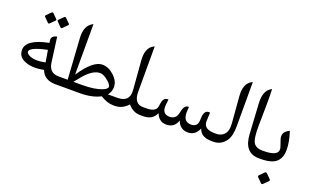

<svg xmlns="http://www.w3.org/2000/svg" viewBox="-100 -1260 3289 2029"><g transform="rotate(20 1544.0 -245.5)"><path d="M509.8 -89.4Q509.8 -89.4 517.6 -89.4Q534.7 -89.4 534.7 -47.9V-44.9Q534.7 0 517.6 0H507.3Q379.9 0 342.3 -101.6Q204.6 -73.7 117.2 -116.7Q51.8 -148.9 50.8 -219.2Q48.8 -340.3 297.9 -389.2Q294.4 -416.5 293.9 -422.9Q291 -463.9 342.8 -477.5L352.1 -480.5L389.6 -200.7Q404.8 -89.4 509.8 -89.4ZM330.6 -181.6 308.1 -314.5Q107.4 -272.5 116.7 -221.2Q120.6 -199.7 159.2 -184.1Q225.6 -157.7 330.6 -181.6ZM232.1 -697.5 278.6 -651Q288.1 -641.6 279.2 -632.7L229.9 -584Q219.9 -573.5 210 -583.4L160.7 -632.7Q152.4 -641.6 162.3 -652.1L208.9 -698.1Q219.9 -709.7 232.1 -697.5ZM373.3 -697.5 420.4 -651Q429.8 -641.6 421 -632.7L371.7 -584Q361.7 -573.5 351.7 -583.4L303 -632.7Q293.6 -641.6 304.7 -652.6L350.6 -698.1Q361.7 -709.7 373.3 -697.5Z M909.2 -273.4Q825.2 -270.5 732.9 -158.2L676.3 -89.4H776.4Q911.6 -89.4 992.2 -120.6Q1049.3 -142.6 1047.4 -168Q1045.4 -200.7 980 -247.1Q940.9 -274.4 909.2 -273.4ZM774.4 0.5 664.1 0H512.7Q476.1 0 476.1 -44.9V-47.9Q476.1 -89.4 512.7 -89.4H612.3L583 -545.9Q574.2 -683.6 656.7 -729L667.5 -734.9V-167Q800.3 -366.2 904.8 -365.2Q975.1 -364.7 1038.1 -306.2Q1096.7 -251.5 1098.6 -188Q1100.1 -129.4 1064.5 -89.4H1156.7H1164.6Q1181.6 -89.4 1181.6 -47.9V-44.9Q1181.6 0 1164.6 0H1154.3Q1087.9 0 1011.2 -48.3Q918.9 1 774.4 0.5Z M1460.9 -89.4H1488.3Q1505.4 -89.4 1505.4 -47.9V-44.9Q1505.4 0 1488.3 0H1458.5Q1378.9 0 1320.3 -69.8Q1259.3 0 1171.9 0H1159.7Q1123 0 1123 -44.9V-47.9Q1123 -89.4 1159.7 -89.4H1171.4Q1310.5 -89.4 1299.3 -223.6L1273.4 -546.4Q1262.2 -686.5 1344.7 -729L1356.4 -735.4V-223.6Q1356.4 -89.4 1460.9 -89.4Z M2001 -89.4Q2070.3 -90.8 2073.7 -163.1L2074.7 -189.5Q2078.6 -278.3 2129.9 -278.3H2145L2141.1 -181.2Q2137.7 -89.4 2266.1 -89.4H2273.9Q2291 -89.4 2291 -47.9V-44.9Q2291 0 2273.9 0H2263.7Q2141.6 0 2114.7 -87.4Q2078.6 -2 1999 0Q1904.8 1.5 1873 -89.8Q1842.3 0 1752.9 0Q1668.9 0 1635.7 -86.4Q1598.6 0 1495.6 0H1483.4Q1446.8 0 1446.8 -44.9V-47.9Q1446.8 -89.4 1483.4 -89.4H1495.1Q1603 -89.4 1612.8 -152.8L1618.7 -190.4Q1628.9 -257.3 1675.8 -257.3H1685.1L1678.7 -201.2Q1666 -90.8 1754.9 -89.4Q1826.2 -88.9 1843.3 -160.6L1850.6 -191.9Q1865.7 -257.3 1909.2 -257.3H1915.5L1912.6 -220.7Q1900.9 -87.4 2001 -89.4Z M2281.2 0Q2281.2 0 2269 0Q2232.4 0 2232.4 -44.9V-47.9Q2232.4 -89.4 2269 -89.4H2280.8Q2345.2 -89.4 2379.9 -136.7Q2406.7 -173.3 2400.4 -251L2376.5 -547.9Q2365.2 -688.5 2451.2 -731.4L2459.5 -735.8V-244.1Q2459.5 -128.9 2422.4 -75.2Q2370.1 0 2281.2 0Z M2795.4 0Q2627.9 0 2615.7 -206.5L2595.7 -547.9Q2587.4 -687.5 2668 -731L2676.3 -735.4Q2681.6 -602.1 2675.3 -330.1Q2671.9 -169.4 2707 -125.5Q2736.3 -89.4 2797.9 -89.4H2805.7Q2822.8 -89.4 2822.8 -47.9V-44.9Q2822.8 0 2805.7 0Z M2930.7 121.1 2977.8 168.2Q2988.9 179.2 2978.3 189.8L2929 239Q2916.9 250.7 2905.2 239L2856.5 190.3Q2844.9 179.2 2858.2 166.5L2903.6 120.5Q2916.9 107.2 2930.7 121.1ZM2812.5 -89.4Q2987.8 -89.4 2971.7 -178.7Q2969.7 -188.5 2962.4 -208.5Q2945.3 -254.9 2940.9 -271Q2920.4 -345.2 2995.6 -380.9L3003.4 -384.8Q3041 -272.9 3040.5 -179.2Q3040.5 -104 3000 -57.6Q2950.2 0 2813 0H2800.8Q2764.2 0 2764.2 -44.9V-47.9Q2764.2 -89.4 2800.8 -89.4Z"/></g></svg>

Font: Gandom FD
Style: FD
Weight: 400
Foundry: DejaVu fonts team - Redesigned by Saber Rastikerdar - Based on Samim Font
Version: Version 0.6